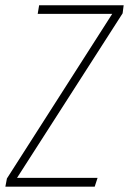

<svg xmlns="http://www.w3.org/2000/svg" viewBox="-28 -702 485 722"><path d="M-7.8 0 -2 -30.8 394 -649.9H113.8L119.1 -682.1H437L433.1 -651.9L36.1 -33.2H338.9L328.1 0Z"/></svg>

Font: Fira Sans Compressed UltraLight
Style: Italic
Weight: 200
Width: 3
Italic angle: -8°
Designer: Carrois Corporate & Edenspiekermann AG
Foundry: Carrois Corporate GbR & Edenspiekermann AG
Version: Version 4.203;PS 004.203;hotconv 1.0.88;makeotf.lib2.5.64775